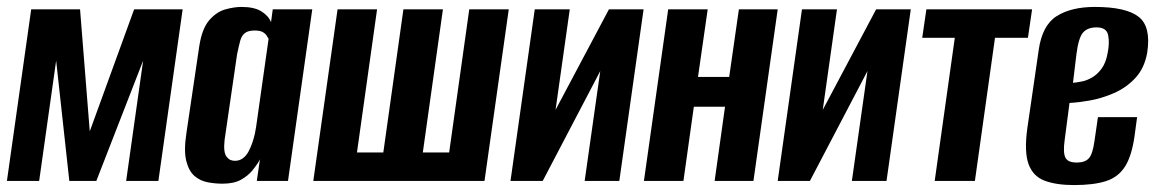

<svg xmlns="http://www.w3.org/2000/svg" viewBox="-22 -522 3333 554"><path d="M-2 0 68 -495H209L237 -143L365 -495H505L435 0H342L391 -347L256 0H178L140 -347L91 0Z M620 8Q599 8 577.5 4Q556 0 539.5 -14Q523 -28 515.5 -57.5Q508 -87 516 -139L553 -389Q561 -440 582 -464Q603 -488 628.5 -495Q654 -502 675 -502Q712 -502 732.5 -489Q753 -476 760 -458L765 -495H879L809 0H719L728 -62Q720 -47 707 -31Q694 -15 673.5 -3.5Q653 8 620 8ZM656 -58Q669 -58 679 -65.5Q689 -73 695.5 -85.5Q702 -98 706.5 -111.5Q711 -125 713.5 -136.5Q716 -148 717 -156L753 -410Q751 -413 747.5 -419Q744 -425 736 -429.5Q728 -434 713 -434Q694 -434 684.5 -426.5Q675 -419 671 -404Q667 -389 662 -365L626 -118Q624 -99 625.5 -87.5Q627 -76 632 -69.5Q637 -63 643 -60.5Q649 -58 656 -58Z M882 0 952 -495H1066L1008 -82H1084L1142 -495H1256L1198 -82H1274L1332 -495H1446L1376 0Z M1451 0 1521 -495H1622L1581 -205L1735 -495H1835L1765 0H1665L1710 -317Q1668 -237 1627 -158.5Q1586 -80 1544 0Z M1836 0 1906 -495H2020L1992 -300H2082L2110 -495H2222L2152 0H2040L2070 -214H1980L1950 0Z M2222 0 2292 -495H2393L2352 -205L2506 -495H2606L2536 0H2436L2481 -317Q2439 -237 2398 -158.5Q2357 -80 2315 0Z M2675 0 2733 -413H2639L2651 -495H2956L2944 -413H2849L2791 0Z M3077 12Q3026 12 2992.5 -0.5Q2959 -13 2946 -48Q2933 -83 2942 -150L2975 -377Q2985 -449 3027 -475.5Q3069 -502 3137 -502Q3227 -502 3263.5 -473.5Q3300 -445 3288 -369Q3280 -325 3254 -297Q3228 -269 3192.5 -253.5Q3157 -238 3122.5 -232Q3088 -226 3064 -225L3050 -118Q3045 -82 3052 -67.5Q3059 -53 3085 -53Q3109 -53 3120 -65.5Q3131 -78 3136 -115L3146 -184H3259L3252 -132Q3244 -73 3224.5 -42Q3205 -11 3169.5 0.5Q3134 12 3077 12ZM3074 -283Q3085 -284 3100 -287Q3115 -290 3130 -299Q3145 -308 3157 -324.5Q3169 -341 3174 -369Q3180 -398 3175.5 -420.5Q3171 -443 3142 -443Q3116 -443 3103 -428Q3090 -413 3084 -366Z"/></svg>

Font: Alumni Sans
Style: Bold Italic
Weight: 700
Italic angle: -8°
Designer: Robert E. Leuschke
Foundry: Robert E. Leuschke
Version: Version 1.016